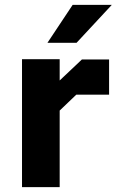

<svg xmlns="http://www.w3.org/2000/svg" viewBox="-20 -765 477 785"><path d="M174 -590 277 -745H437L293 -590ZM70 0V-523H224V-436L315 -522H426V-378H292L224 -313V0Z"/></svg>

Font: Tomorrow SemiBold
Style: Regular
Weight: 600
Designer: Tony de Marco, Monica Rizzolli
Foundry: Just in Type
Version: Version 2.002